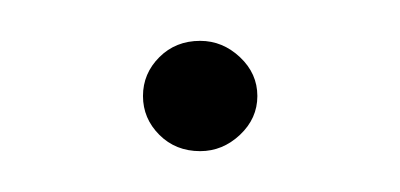

<svg xmlns="http://www.w3.org/2000/svg" viewBox="-20 -319 196 94"><path d="M78 -245Q66 -245 58 -253Q50 -261 50 -272Q50 -283 58 -291Q66 -299 78 -299Q89 -299 97.5 -291Q106 -283 106 -272Q106 -261 97.5 -253Q89 -245 78 -245Z"/></svg>

Font: Alumni Sans ExtraLight
Style: Regular
Weight: 250
Version: Version 1.018